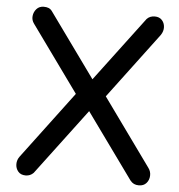

<svg xmlns="http://www.w3.org/2000/svg" viewBox="-54 -832 825 884"><g transform="rotate(5 358.0 -390.5)"><path d="M97 0Q74 0 62 -14.5Q50 -29 50 -48.5Q50 -68 62 -84L314 -420L359 -460L589 -766Q603 -781 626 -781Q647 -781 659 -768Q671 -755 672 -736Q673 -717 661 -699L418 -375L375 -337L133 -15Q118 0 97 0ZM620 0Q607 0 597.5 -4.5Q588 -9 580 -19L347 -342L310 -373L75 -699Q63 -715 65 -734Q67 -753 79.5 -767Q92 -781 113 -781Q139 -781 150 -766L372 -458L410 -427L657 -84Q669 -68 668 -48Q667 -28 654.5 -14Q642 0 620 0Z"/></g></svg>

Font: Comfortaa
Style: Bold
Weight: 700
Designer: Johan Aakerlund
Foundry: Johan Aakerlund
Version: Version 3.104; ttfautohint (v1.8.1.43-b0c9)